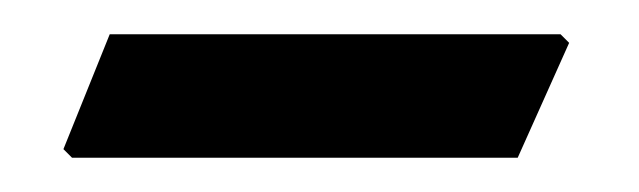

<svg xmlns="http://www.w3.org/2000/svg" viewBox="-20 -307 373 112"><path d="M17 -220 44 -287H307L312 -282L282 -215H22Z"/></svg>

Font: New Athena Unicode
Style: Regular
Weight: 400
Designer: J. Rusten 1997; rev. by R. Hancock 2001, 2002, rev. by D. Mastronarde 2002-2021
Foundry: GreekKeys New Athena Unicode
Version: Version 5.008